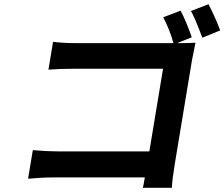

<svg xmlns="http://www.w3.org/2000/svg" viewBox="-20 -849 1076 921"><path d="M114.7 8.2 137.4 -128.9Q204.5 -122.9 254.3 -122.9H696.4L762.1 -519.2H332Q267 -519.2 212.4 -514.9L234.4 -648.1Q289.4 -642 352.3 -642H812.1Q792.6 -710.9 762.8 -766L846.2 -797.9Q859.4 -774.1 874.6 -736.9Q889.9 -699.6 899.9 -670.1L829.2 -642H834.2Q883.5 -642 917.6 -644.2Q904.1 -579.5 900.2 -556.1L818.2 -61.1Q806.8 8.2 804.3 51.8H665.5Q669.4 34.8 674.7 2.1H237.6Q181.8 2.1 114.7 8.2ZM896 -796.2 980.1 -828.8Q1012.8 -765.6 1036.2 -703.1L950.6 -668Q914.4 -764.9 896 -796.2Z"/></svg>

Font: Karasuma Gothic
Style: Bold Italic
Weight: 700
Italic angle: 9.39998°
Designer: Rasmus Andersson / Ryoko Nishizuka
Foundry: Genbu
Version: Version 1.00